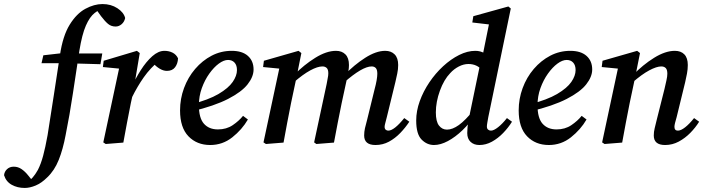

<svg xmlns="http://www.w3.org/2000/svg" viewBox="-160 -704 3472 948"><path d="M346 -684Q388 -684 419.5 -663.5Q451 -643 458 -615Q454 -596 440.5 -584.5Q427 -573 411 -573Q389 -573 373.5 -586Q358 -599 339 -624L311 -663L361 -667Q332 -659 307.5 -640Q283 -621 264 -577.5Q245 -534 232 -454Q216 -350 200 -243Q184 -136 164 -37Q151 33 130 85.5Q109 138 73 172Q45 200 16 212Q-13 224 -38 224Q-74 224 -102 208.5Q-130 193 -140 161Q-138 143 -125 131Q-112 119 -92 119Q-71 119 -53.5 131Q-36 143 -21 162L4 193L-23 196Q-10 185 2 171.5Q14 158 27 135Q42 106 53 65Q64 24 75 -37Q91 -136 105.5 -232.5Q120 -329 136 -432Q150 -527 184 -582Q218 -637 261.5 -660.5Q305 -684 346 -684ZM45 -392 54 -431 168 -444V-440H345L336 -387L160 -392Z M491 -222 487 -268Q508 -315 535 -357.5Q562 -400 592 -426.5Q622 -453 652 -453Q674 -453 692 -444Q710 -435 719 -416Q718 -390 704.5 -372Q691 -354 664 -354Q647 -354 629 -364.5Q611 -375 594 -394L582 -406L627 -405Q582 -368 550 -322.5Q518 -277 491 -222ZM350 -1 431 -380 462 -362 348 -373 352 -404 516 -453 530 -442 505 -293V-281L486 -195Q476 -146 467 -97.5Q458 -49 449 0L362 7Z M878 12Q812 12 770.5 -31Q729 -74 729 -159Q729 -216 748.5 -269Q768 -322 803.5 -363.5Q839 -405 885 -429Q931 -453 984 -453Q1036 -453 1064 -428Q1092 -403 1092 -361Q1092 -325 1062.5 -287.5Q1033 -250 966 -215.5Q899 -181 787 -154L784 -189Q870 -211 919 -240Q968 -269 989 -299.5Q1010 -330 1010 -358Q1010 -382 998 -395Q986 -408 966 -408Q945 -408 920.5 -390Q896 -372 873.5 -340.5Q851 -309 836.5 -269Q822 -229 822 -184Q822 -121 847 -93Q872 -65 916 -65Q958 -65 989 -86Q1020 -107 1040 -132L1064 -114Q1035 -64 987 -26Q939 12 878 12Z M1694 12Q1638 12 1638 -35Q1638 -53 1642 -71Q1646 -89 1653 -114L1690 -265Q1696 -287 1699.5 -307Q1703 -327 1703 -340Q1703 -360 1695.5 -368Q1688 -376 1675 -376Q1629 -376 1538 -296L1541 -334Q1589 -384 1643 -418.5Q1697 -453 1742 -453Q1771 -453 1788.5 -435.5Q1806 -418 1806 -383Q1806 -362 1801.5 -341Q1797 -320 1792 -298L1750 -126Q1746 -109 1742.5 -97Q1739 -85 1739 -78Q1739 -68 1744.5 -63.5Q1750 -59 1757 -59Q1786 -59 1836 -121L1861 -103Q1842 -74 1816.5 -47.5Q1791 -21 1760.5 -4.5Q1730 12 1694 12ZM1240 0 1153 7 1141 -1 1222 -380 1253 -362 1139 -373 1143 -404 1314 -453 1328 -442 1305 -327 1277 -195Q1267 -146 1258 -97.5Q1249 -49 1240 0ZM1489 0 1402 7 1391 -1 1453 -290Q1455 -304 1458 -317.5Q1461 -331 1461 -342Q1461 -361 1453 -368.5Q1445 -376 1432 -376Q1408 -376 1372 -356.5Q1336 -337 1290 -297L1292 -334Q1341 -384 1396.5 -418.5Q1452 -453 1499 -453Q1528 -453 1545.5 -435.5Q1563 -418 1563 -383Q1563 -368 1560 -352Q1557 -336 1554 -320L1527 -195Q1517 -146 1507.5 -97.5Q1498 -49 1489 0Z M1983 12Q1948 12 1921.5 -15Q1895 -42 1895 -109Q1895 -156 1912.5 -204.5Q1930 -253 1960 -297.5Q1990 -342 2028 -377Q2066 -412 2107 -432.5Q2148 -453 2187 -453Q2212 -453 2232.5 -441Q2253 -429 2275 -404L2225 -353Q2209 -372 2191.5 -380Q2174 -388 2153 -388Q2129 -388 2105 -375.5Q2081 -363 2063 -343Q2032 -311 2012 -256Q1992 -201 1992 -149Q1992 -104 2007.5 -84Q2023 -64 2047 -64Q2074 -64 2105.5 -86.5Q2137 -109 2181 -163L2187 -138Q2159 -95 2123.5 -61Q2088 -27 2051.5 -7.5Q2015 12 1983 12ZM2251 -126Q2248 -109 2246 -97.5Q2244 -86 2244 -79Q2244 -69 2250 -64Q2256 -59 2264 -59Q2278 -59 2299.5 -76Q2321 -93 2343 -121L2368 -103Q2350 -74 2324.5 -47.5Q2299 -21 2269 -4.5Q2239 12 2207 12Q2180 12 2163.5 -3.5Q2147 -19 2147 -47Q2147 -59 2148.5 -76Q2150 -93 2155 -119L2212 -394L2221 -420L2259 -608L2283 -580L2172 -593L2177 -624L2350 -672L2362 -662Z M2550 12Q2484 12 2442.5 -31Q2401 -74 2401 -159Q2401 -216 2420.5 -269Q2440 -322 2475.5 -363.5Q2511 -405 2557 -429Q2603 -453 2656 -453Q2708 -453 2736 -428Q2764 -403 2764 -361Q2764 -325 2734.5 -287.5Q2705 -250 2638 -215.5Q2571 -181 2459 -154L2456 -189Q2542 -211 2591 -240Q2640 -269 2661 -299.5Q2682 -330 2682 -358Q2682 -382 2670 -395Q2658 -408 2638 -408Q2617 -408 2592.5 -390Q2568 -372 2545.5 -340.5Q2523 -309 2508.5 -269Q2494 -229 2494 -184Q2494 -121 2519 -93Q2544 -65 2588 -65Q2630 -65 2661 -86Q2692 -107 2712 -132L2736 -114Q2707 -64 2659 -26Q2611 12 2550 12Z M3068 -35Q3068 -53 3072.5 -71Q3077 -89 3083 -114L3121 -265Q3126 -287 3130.5 -307Q3135 -327 3135 -340Q3135 -360 3127 -368Q3119 -376 3105 -376Q3082 -376 3045.5 -356.5Q3009 -337 2962 -296L2965 -333Q3014 -384 3069.5 -418.5Q3125 -453 3172 -453Q3202 -453 3219 -435.5Q3236 -418 3236 -383Q3236 -362 3232 -341Q3228 -320 3223 -298L3181 -126Q3176 -109 3173 -97Q3170 -85 3170 -78Q3170 -59 3187 -59Q3202 -59 3223 -75.5Q3244 -92 3267 -121L3292 -103Q3274 -74 3248.5 -48Q3223 -22 3191.5 -5Q3160 12 3124 12Q3068 12 3068 -35ZM2912 0 2825 7 2813 -1 2894 -380 2925 -362 2811 -373 2815 -404 2986 -453 3000 -442 2977 -327 2949 -195Q2939 -146 2930 -97.5Q2921 -49 2912 0Z"/></svg>

Font: Lisu Bosa
Style: Bold Italic
Weight: 700
Italic angle: -19°
Designer: David Morse, Annie Olsen, Victor Gaultney, Frank Grießhammer (Latin)
Foundry: SIL International
Version: Version 2.000